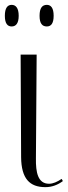

<svg xmlns="http://www.w3.org/2000/svg" viewBox="-22 -761 282 791"><path d="M171 -652C188 -652 199 -664 199 -696C199 -728 188 -741 171 -741C152 -741 141 -728 141 -696C141 -664 152 -652 171 -652ZM26 -652C43 -652 55 -664 55 -696C55 -728 43 -741 26 -741C9 -741 -2 -728 -2 -696C-2 -664 9 -652 26 -652ZM165 10C193 10 217 0 237 -15L232 -24C214 -12 197 -4 180 -4C134 -4 125 -51 126 -109L129 -536H63L65 -113C66 -25 100 10 165 10Z"/></svg>

Font: Noto Serif Display ExtraCondensed Light
Style: Regular
Weight: 300
Width: 2
Designer: Monotype Design Team
Foundry: Monotype Imaging Inc.
Version: Version 2.009